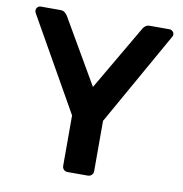

<svg xmlns="http://www.w3.org/2000/svg" viewBox="-79 -774 809 849"><g transform="rotate(10 325.5 -350.0)"><path d="M280 0Q269 0 262.5 -7Q256 -14 256 -24V-250L19 -668Q16 -674 16 -679Q16 -688 22 -694Q28 -700 37 -700H125Q137 -700 144.5 -693.5Q152 -687 156 -681L325 -390L495 -681Q498 -687 505.5 -693.5Q513 -700 526 -700H614Q622 -700 628.5 -694Q635 -688 635 -679Q635 -674 631 -668L395 -250V-24Q395 -14 388 -7Q381 0 370 0Z"/></g></svg>

Font: Rubik Medium
Style: Regular
Weight: 500
Designer: Hubert and Fischer
Foundry: Hubert and Fischer
Version: Version 2.300; ttfautohint (v1.8.4.7-5d5b);gftools[0.9.30]